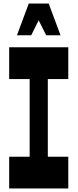

<svg xmlns="http://www.w3.org/2000/svg" viewBox="-20 -1068 440 1088"><path d="M367 0V-180H251V-620H367V-800H32V-620H148V-180H32V0ZM157 -868 199 -953 242 -868H323L256 -1048H143L76 -868Z"/></svg>

Font: Yard Headline
Style: Regular
Weight: 400
Monospace: yes
Designer: Roman Shamin
Foundry: Evil Martians
Version: Version 1.000